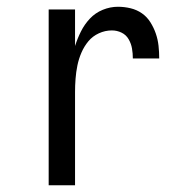

<svg xmlns="http://www.w3.org/2000/svg" viewBox="-20 -548 540 568"><path d="M124 0V-520H202V-412Q209 -434 219.5 -455Q230 -476 246 -493Q262 -510 284 -519Q306 -528 329 -528Q348 -528 366.5 -523.5Q385 -519 400 -508.5Q415 -498 425 -482Q435 -466 441 -448.5Q447 -431 449 -412.5Q451 -394 451 -375H373Q373 -390 370.5 -404.5Q368 -419 360.5 -432Q353 -445 339.5 -451.5Q326 -458 311 -458Q291 -458 272.5 -449.5Q254 -441 241.5 -426Q229 -411 221 -392.5Q213 -374 209 -354.5Q205 -335 203.5 -315Q202 -295 202 -276V0Z"/></svg>

Font: Iosevka Web
Style: Regular
Weight: 400
Monospace: yes
Designer: Belleve Invis
Foundry: Belleve Invis
Version: Version 28.0.3; ttfautohint (v1.8.3)